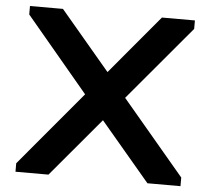

<svg xmlns="http://www.w3.org/2000/svg" viewBox="-51 -776 915 831"><g transform="rotate(5 406.0 -360.0)"><path d="M46 0V-36.8L317 -360L46 -683.2V-720H189.3L405.1 -464.4L619.3 -720H762.6V-683.2L490.9 -360L762.9 -37.5V0H619.3L403.8 -255L189.3 0Z"/></g></svg>

Font: Orbitron
Style: Regular
Weight: 400
Designer: Matt McInerney
Foundry: The League of Moveable Type
Version: Version 2.001